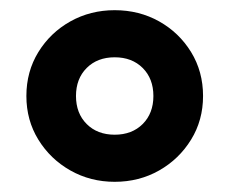

<svg xmlns="http://www.w3.org/2000/svg" viewBox="-20 -730 450 377"><path d="M205.2 -373Q157.6 -373 118.2 -395.3Q78.8 -417.6 55.3 -455.8Q31.8 -493.9 31.8 -541.5Q31.8 -589.5 55.3 -627.7Q78.8 -665.9 118.2 -688Q157.6 -710 205.2 -710Q253.2 -710 292.5 -688Q331.7 -666 355.2 -627.8Q378.7 -589.5 378.7 -541.5Q378.7 -493.9 355.2 -455.8Q331.7 -417.6 292.5 -395.3Q253.2 -373 205.2 -373ZM205.2 -465.5Q239.2 -465.5 260.2 -486.5Q281.2 -507.5 281.2 -541.5Q281.2 -575.5 260.2 -596.5Q239.2 -617.5 205.2 -617.5Q171.2 -617.5 150.2 -596.5Q129.2 -575.5 129.2 -541.5Q129.2 -507.5 150.2 -486.5Q171.2 -465.5 205.2 -465.5Z"/></svg>

Font: Rubik Light
Style: Regular
Weight: 300
Designer: Hubert and Fischer
Foundry: Hubert and Fischer
Version: Version 2.300;gftools[0.9.30]